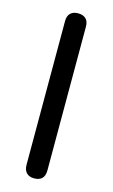

<svg xmlns="http://www.w3.org/2000/svg" viewBox="-113 -756 475 808"><g transform="rotate(15 124.0 -352.5)"><path d="M123 7Q102 7 90 -5Q78 -17 78 -40V-666Q78 -689 90 -700.5Q102 -712 123 -712Q145 -712 157 -700.5Q169 -689 169 -666V-40Q169 7 123 7Z"/></g></svg>

Font: Nunito Medium
Style: Regular
Weight: 500
Designer: Vernon Adams
Foundry: Vernon Adams
Version: Version 3.601